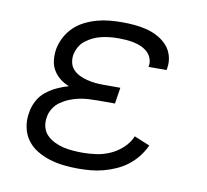

<svg xmlns="http://www.w3.org/2000/svg" viewBox="-65 -599 730 678"><g transform="rotate(10 300.0 -260.0)"><path d="M256 8Q229 8 203 5Q177 2 153 -5.5Q129 -13 107.5 -26Q86 -39 71.5 -59Q57 -79 52 -105Q47 -131 52 -157Q55 -178 65.5 -198.5Q76 -219 94 -233.5Q112 -248 132.5 -257.5Q153 -267 174 -273Q156 -280 141.5 -291.5Q127 -303 117.5 -319Q108 -335 106 -354.5Q104 -374 107 -394Q111 -416 122 -437Q133 -458 150 -474.5Q167 -491 188.5 -501.5Q210 -512 232 -518Q254 -524 276.5 -526Q299 -528 321 -528Q344 -528 366 -526Q388 -524 409.5 -518.5Q431 -513 450 -502.5Q469 -492 483 -476.5Q497 -461 503 -439.5Q509 -418 505 -395L504 -389H439L440 -393Q442 -407 437 -420Q432 -433 422 -442Q412 -451 399.5 -456.5Q387 -462 373 -465Q359 -468 345 -469Q331 -470 317 -470Q302 -470 287 -468.5Q272 -467 257 -463.5Q242 -460 228 -453.5Q214 -447 201 -437Q188 -427 180.5 -413Q173 -399 170 -384Q168 -369 171.5 -355Q175 -341 185 -331Q195 -321 208 -315Q221 -309 235 -305.5Q249 -302 263.5 -300.5Q278 -299 293 -299H354L345 -241H284Q267 -241 250 -240Q233 -239 216.5 -235.5Q200 -232 183.5 -225.5Q167 -219 152 -208.5Q137 -198 127.5 -182.5Q118 -167 116 -150Q113 -132 117.5 -115.5Q122 -99 133.5 -87.5Q145 -76 160 -68.5Q175 -61 191.5 -57Q208 -53 226 -51.5Q244 -50 261 -50Q286 -50 311 -53.5Q336 -57 360 -67.5Q384 -78 404 -96.5Q424 -115 434 -139L490 -116Q480 -94 465 -75Q450 -56 431 -41.5Q412 -27 390.5 -17.5Q369 -8 346.5 -2Q324 4 301 6Q278 8 256 8Z"/></g></svg>

Font: Iosevka HT Light Extended
Style: Italic
Weight: 300
Width: 7
Italic angle: -9°
Monospace: yes
Designer: Belleve Invis
Foundry: Belleve Invis
Version: Version 32.3.0; ttfautohint (v1.8.4)